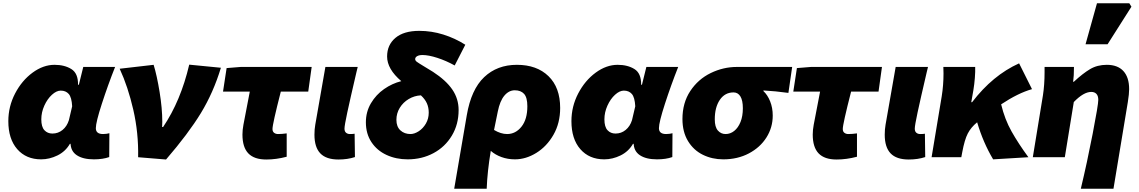

<svg xmlns="http://www.w3.org/2000/svg" viewBox="-20 -963 6978 1176"><path d="M31 -221Q31 -311 72.5 -390.5Q114 -470 179.5 -518Q245 -566 314 -566Q375 -566 417 -540Q459 -514 458 -444H463L490 -553H685Q641 -442 604 -328Q567 -214 567 -178Q567 -142 611 -142Q623 -142 632.5 -143.5Q642 -145 650 -147L649 -1Q610 13 555 13Q488 13 450 -12.5Q412 -38 412 -89V-82H408Q381 -35 332 -11Q283 13 232 13Q140 13 85.5 -49.5Q31 -112 31 -221ZM402 -227 422 -312Q419 -367 401 -387.5Q383 -408 352 -408Q326 -408 298 -382.5Q270 -357 251.5 -316Q233 -275 233 -232Q233 -186 252 -165.5Q271 -145 301 -145Q336 -145 363 -167Q390 -189 402 -227Z M713 -542 921 -566Q941 -501 957.5 -400Q974 -299 974 -217Q974 -195 973 -185H979Q1087 -345 1139 -567L1333 -548Q1287 -396 1210.5 -270.5Q1134 -145 997 14L826 0Q829 -149 796.5 -290.5Q764 -432 713 -542Z M1465 -139Q1465 -167 1471 -199L1510 -402H1346L1368 -546L1455 -553H1889L1868 -402H1700Q1649 -203 1649 -173Q1649 -157 1659 -149.5Q1669 -142 1683 -142Q1706 -142 1736 -146V-3Q1672 14 1611 14Q1537 14 1501 -23.5Q1465 -61 1465 -139Z M1906 -138Q1906 -171 1911 -199L1973 -553H2171L2163 -520Q2124 -353 2107 -273.5Q2090 -194 2090 -175Q2090 -158 2099.5 -150Q2109 -142 2123 -142Q2142 -142 2152 -144L2154 -1Q2109 14 2053 14Q1978 14 1942 -23.5Q1906 -61 1906 -138Z M2221 -214Q2221 -278 2252 -330.5Q2283 -383 2332.5 -417.5Q2382 -452 2438 -466Q2351 -540 2351 -617Q2351 -688 2402 -731Q2453 -774 2548 -774Q2623 -774 2695 -751.5Q2767 -729 2830 -689L2765 -562Q2713 -591 2659 -608.5Q2605 -626 2568 -626Q2547 -626 2535 -619Q2523 -612 2523 -601Q2523 -592 2533 -584.5Q2543 -577 2573 -559Q2612 -536 2632 -523Q2712 -471 2750.5 -414.5Q2789 -358 2789 -289Q2789 -201 2747.5 -132Q2706 -63 2635 -25Q2564 13 2477 13Q2406 13 2347.5 -14Q2289 -41 2255 -92.5Q2221 -144 2221 -214ZM2494 -142Q2518 -142 2544.5 -159Q2571 -176 2588.5 -206Q2606 -236 2606 -273Q2606 -305 2594.5 -330.5Q2583 -356 2558 -379Q2518 -377 2483.5 -356.5Q2449 -336 2428.5 -302.5Q2408 -269 2408 -229Q2408 -187 2432.5 -164.5Q2457 -142 2494 -142Z M3146 -566Q3268 -566 3339.5 -496.5Q3411 -427 3411 -302Q3411 -209 3370 -137.5Q3329 -66 3265 -26.5Q3201 13 3134 13Q3090 13 3051.5 -1Q3013 -15 2986 -39Q2965 87 2961 193H2762L2839 -257Q2866 -415 2945.5 -490.5Q3025 -566 3146 -566ZM3210 -312Q3210 -366 3190 -388Q3170 -410 3133 -410Q3097 -410 3069.5 -377.5Q3042 -345 3029 -280L3006 -167Q3048 -142 3086 -142Q3138 -142 3174 -187Q3210 -232 3210 -312Z M3480 -221Q3480 -311 3521.5 -390.5Q3563 -470 3628.5 -518Q3694 -566 3763 -566Q3824 -566 3866 -540Q3908 -514 3907 -444H3912L3939 -553H4134Q4090 -442 4053 -328Q4016 -214 4016 -178Q4016 -142 4060 -142Q4072 -142 4081.5 -143.5Q4091 -145 4099 -147L4098 -1Q4059 13 4004 13Q3937 13 3899 -12.5Q3861 -38 3861 -89V-82H3857Q3830 -35 3781 -11Q3732 13 3681 13Q3589 13 3534.5 -49.5Q3480 -112 3480 -221ZM3851 -227 3871 -312Q3868 -367 3850 -387.5Q3832 -408 3801 -408Q3775 -408 3747 -382.5Q3719 -357 3700.5 -316Q3682 -275 3682 -232Q3682 -186 3701 -165.5Q3720 -145 3750 -145Q3785 -145 3812 -167Q3839 -189 3851 -227Z M4160 -234Q4160 -333 4208 -405.5Q4256 -478 4333 -515.5Q4410 -553 4494 -553H4832L4809 -394Q4729 -405 4656 -409V-405Q4681 -382 4697 -342.5Q4713 -303 4713 -255Q4713 -182 4674.5 -121Q4636 -60 4567 -23.5Q4498 13 4410 13Q4342 13 4285 -15Q4228 -43 4194 -99Q4160 -155 4160 -234ZM4530 -300Q4530 -348 4515 -372.5Q4500 -397 4473 -397Q4420 -397 4389 -351.5Q4358 -306 4358 -232Q4358 -185 4377 -163.5Q4396 -142 4424 -142Q4453 -142 4477 -161Q4501 -180 4515.5 -215.5Q4530 -251 4530 -300Z M4958 -139Q4958 -167 4964 -199L5003 -402H4839L4861 -546L4948 -553H5382L5361 -402H5193Q5142 -203 5142 -173Q5142 -157 5152 -149.5Q5162 -142 5176 -142Q5199 -142 5229 -146V-3Q5165 14 5104 14Q5030 14 4994 -23.5Q4958 -61 4958 -139Z M5399 -138Q5399 -171 5404 -199L5466 -553H5664L5656 -520Q5617 -353 5600 -273.5Q5583 -194 5583 -175Q5583 -158 5592.5 -150Q5602 -142 5616 -142Q5635 -142 5645 -144L5647 -1Q5602 14 5546 14Q5471 14 5435 -23.5Q5399 -61 5399 -138Z M5759 -513Q5759 -541 5758 -553H5953Q5954 -525 5951 -486Q5948 -447 5942 -411L5929 -337H5934Q6060 -502 6222 -575L6301 -417Q6216 -393 6112 -324Q6134 -232 6176 -157.5Q6218 -83 6279 0L6063 13Q6002 -89 5965 -214Q5927 -183 5907.5 -145Q5888 -107 5874 -32L5868 0H5686L5748 -373Q5759 -441 5759 -513Z M6707 -351Q6707 -376 6695.5 -388Q6684 -400 6664 -400Q6617 -400 6557 -338L6502 0H6306L6368 -379Q6378 -444 6378 -520V-553H6558Q6558 -498 6553 -462H6557Q6612 -513 6656.5 -539.5Q6701 -566 6759 -566Q6826 -566 6861 -527.5Q6896 -489 6896 -417Q6896 -388 6888 -338L6800 193H6600Q6638 35 6672.5 -143Q6707 -321 6707 -351ZM6699 -943H6897L6910 -922L6764 -692H6629Z"/></svg>

Font: Nebula Sans Black
Style: Regular
Weight: 900
Italic angle: -9°
Designer: Paul D. Hunt for Adobe (as Source Sans)
Foundry: Nebula Entertainment & Broadcasting LLC
Version: Version 1.010